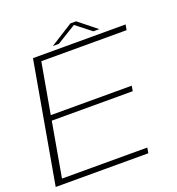

<svg xmlns="http://www.w3.org/2000/svg" viewBox="-140 -892 929 1006"><g transform="rotate(-20 324.0 -389.5)"><path d="M-1 0 118 -675H634.5L629 -645H153.5L103.5 -362.5H555L550 -333.5H98.5L45 -30H520.5L515.5 0ZM237.5 -699 364.5 -779H396.5L496.5 -699H463.5L379 -765L271 -699Z"/></g></svg>

Font: Anybody ExtraExpanded ExtraLight
Style: Italic
Weight: 200
Width: 8
Italic angle: -10°
Designer: Tyler Finck
Foundry: Etcetera Type Company
Version: Version 1.010; ttfautohint (v1.8.3) -l 8 -r 50 -G 200 -x 14 